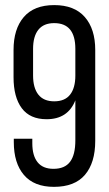

<svg xmlns="http://www.w3.org/2000/svg" viewBox="-20 -727 429 754"><path d="M33.2 -423.8V-530.8Q33.2 -613.3 73.5 -660.2Q113.8 -707 192.9 -707Q272 -707 313 -660.2Q354 -613.3 354 -530.8V-173.8Q354 -87.9 313.7 -40.5Q273.4 6.8 191.9 6.8Q113.8 6.8 74 -39.8Q34.2 -86.4 34.2 -168.9V-182.1H106.9V-164.1Q106.9 -115.7 127.7 -89.8Q148.4 -64 189.9 -64Q234.4 -64 255.1 -91.6Q275.9 -119.1 275.9 -175.8V-333Q246.6 -258.8 163.1 -258.8Q97.7 -258.8 65.4 -302.2Q33.2 -345.7 33.2 -423.8ZM109.9 -430.2Q109.9 -381.8 130.6 -355.5Q151.4 -329.1 192.9 -329.1Q234.9 -329.1 255.4 -355.5Q275.9 -381.8 275.9 -430.2V-535.2Q275.9 -636.2 192.9 -636.2Q151.4 -636.2 130.6 -610.1Q109.9 -584 109.9 -535.2Z"/></svg>

Font: Bebas Neue Regular
Style: Regular
Weight: 400
Designer: Ryoichi Tsunekawa
Foundry: Ryoichi Tsunekawa
Version: Version 001.003